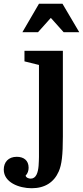

<svg xmlns="http://www.w3.org/2000/svg" viewBox="-109 -810 441 1020"><path d="M312 -639 223 -790H98L10 -639H93L161 -715L229 -639ZM21 -540V-484L98 -465V24C98 37 97 53 96 71C93 107 83 139 54 139C45 139 30 135 27 123C38 112 43 97 43 81C43 42 17 23 -20 23C-65 23 -89 52 -89 91C-89 159 -8 190 59 190C130 190 178 158 203 101C219 65 225 14 225 -85V-540Z"/></svg>

Font: Domine
Style: Bold
Weight: 700
Designer: Pablo Impallari, Rodrigo Fuenzalida, Brenda Gallo
Foundry: Pablo Impallari, Rodrigo Fuenzalida, Brenda Gallo
Version: Version 2.000